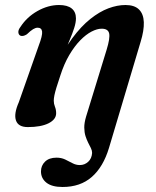

<svg xmlns="http://www.w3.org/2000/svg" viewBox="-20 -496 622 766"><path d="M415 93.5Q392 170 346.2 210Q300.5 250 229.5 250Q187 250 165.2 232.8Q143.5 215.5 143.5 188Q143.5 164.5 159.8 148.8Q176 133 205.5 133Q224.5 133 239.8 140.2Q255 147.5 269 155Q283 162.5 298.5 162.5Q317.5 162.5 331.8 149.5Q346 136.5 347.5 114Q347.5 105 342.8 95.2Q338 85.5 332 73.8Q326 62 321.2 47.2Q316.5 32.5 316.2 13.2Q316 -6 323.5 -31L405.5 -298Q419.5 -343.5 415.5 -362.5Q411.5 -381.5 385.5 -381.5Q367.5 -381.5 345.2 -370Q323 -358.5 300 -335Q277 -311.5 256.2 -276.2Q235.5 -241 220.5 -194Q211 -165.5 205.2 -146.8Q199.5 -128 197 -115.5Q194.5 -103 194.5 -94Q194.5 -82 199.2 -70.2Q204 -58.5 204 -44Q204 -19.5 173.8 -4.2Q143.5 11 91 11Q53 11 43.8 -15.2Q34.5 -41.5 55 -88L134 -312.5Q150 -354.5 148 -370Q146 -385.5 130 -385.5Q122 -385.5 112 -379.5Q102 -373.5 87 -359Q79 -354 72.5 -352.8Q66 -351.5 60.5 -354Q53.5 -358.5 53.2 -368Q53 -377.5 61.5 -388.5Q87 -428 129.5 -452Q172 -476 215.5 -476Q249 -476 266 -462.2Q283 -448.5 283 -422.5Q283 -406 276 -384.2Q269 -362.5 258 -336.5Q247 -310.5 235.2 -281.2Q223.5 -252 215 -220.5L199.5 -224Q232 -294.5 267.8 -342.8Q303.5 -391 340.2 -420.2Q377 -449.5 412.5 -462.8Q448 -476 480.5 -476Q516.5 -476 534.5 -458.2Q552.5 -440.5 553.8 -407.5Q555 -374.5 541 -329Z"/></svg>

Font: Fraunces SemiBold
Style: Italic
Weight: 600
Italic angle: -16°
Version: Version 1.000;[b76b70a41]